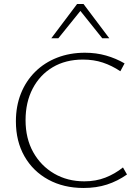

<svg xmlns="http://www.w3.org/2000/svg" viewBox="-20 -927 693 954"><path d="M395 7Q296 7 220 -34.5Q144 -76 101.5 -150.5Q59 -225 59 -324Q59 -400 84 -462.5Q109 -525 155 -570.5Q201 -616 264 -640.5Q327 -665 402 -665Q458 -665 507 -651Q556 -637 599 -612L578 -573Q536 -601 491 -616Q446 -631 392 -631Q306 -631 242 -593Q178 -555 142.5 -487Q107 -419 107 -330Q107 -239 145 -171Q183 -103 249 -64.5Q315 -26 399 -26Q456 -26 503.5 -44.5Q551 -63 591 -95L611 -60Q564 -27 511.5 -10Q459 7 395 7ZM488 -737 372 -882 363 -907H395L523 -737ZM235 -737 363 -907H395L387 -882L270 -737Z"/></svg>

Font: Ysabeau Infant ExtraLight
Style: Regular
Weight: 250
Designer: Christian Thalmann (Catharsis Fonts)
Version: Version 2.001;gftools[0.9.30]; featfreeze: ss01,ss02,lnum